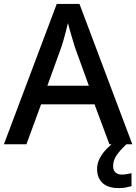

<svg xmlns="http://www.w3.org/2000/svg" viewBox="-20 -737 696 981"><path d="M539 0 463 -204H190L115 0H0L270 -717H386L656 0ZM363 -495Q360 -506 352.5 -529.5Q345 -553 338 -579Q331 -605 327 -619Q322 -598 316 -574.5Q310 -551 304 -530.5Q298 -510 293 -495L222 -299H434ZM558 112Q558 133 570 144Q582 155 602 155Q618 155 631 152Q644 149 652 148V214Q638 218 622.5 221Q607 224 585 224Q532 224 504 198Q476 172 476 126Q476 98 489.5 72Q503 46 525.5 23Q548 0 572 -17L626 0Q592 32 575 57.5Q558 83 558 112Z"/></svg>

Font: Noto Sans Syriac Eastern Medium
Style: Regular
Weight: 500
Designer: Patrick Giasson and the Monotype Design Team
Foundry: Monotype Imaging Inc.
Version: Version 3.001